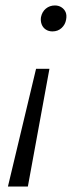

<svg xmlns="http://www.w3.org/2000/svg" viewBox="-20 -488 304 703"><path d="M161 -236 82 195H9L112 -236ZM181 -468Q195 -468 205.5 -461Q216 -454 220.5 -443Q225 -432 222 -416Q219 -398 205.5 -385.5Q192 -373 172 -373Q158 -373 147.5 -380Q137 -387 132.5 -399Q128 -411 130 -425Q134 -445 148 -456.5Q162 -468 181 -468Z"/></svg>

Font: Ysabeau Office
Style: Italic
Weight: 400
Italic angle: -12°
Designer: Christian Thalmann (Catharsis Fonts)
Version: Version 2.001;gftools[0.9.30]; featfreeze: tnum,lnum,ss02